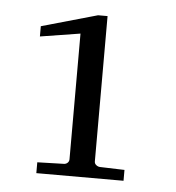

<svg xmlns="http://www.w3.org/2000/svg" viewBox="-39 -829 444 483"><g transform="rotate(5 183.0 -587.5)"><path d="M69.8 -382.8V-410.2L136.2 -412.1Q142.1 -412.1 146 -415.8Q149.9 -419.4 149.9 -424.8V-742.2L48.8 -726.1V-752L189.9 -792H213.9V-424.8Q213.9 -419.4 218.5 -415.8Q223.1 -412.1 229 -412.1L290 -410.2V-382.8Z"/></g></svg>

Font: Charis SIL Eur
Style: Regular
Weight: 400
Foundry: SIL International
Version: Version 5.000